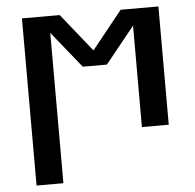

<svg xmlns="http://www.w3.org/2000/svg" viewBox="-52 -573 855 841"><g transform="rotate(-5 375.0 -152.5)"><path d="M75 215V-520H241L375 -353L509 -520H675V0H557V-446L428 -286H322L193 -446V215Z"/></g></svg>

Font: Iosevka Plex Etoile
Style: Bold
Weight: 700
Designer: Belleve Invis
Foundry: Belleve Invis
Version: Version 25.1.1; ttfautohint (v1.8.4)